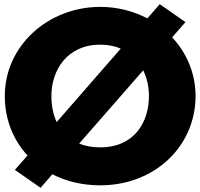

<svg xmlns="http://www.w3.org/2000/svg" viewBox="-20 -873 960 920"><path d="M51.3 -59 174.5 27 230.7 -38C296.7 -4 374.8 15 460.5 15C721.2 15 917 -172 917 -413C917 -522 874.2 -620 804.8 -694L868.7 -767L745.5 -853L686 -785C619 -820 542 -840 460.5 -840C210.8 -840 3 -654 3 -413C3 -302 42.5 -203 111.8 -128ZM226.2 -413C226.2 -536 301 -659 460.5 -659C498 -659 531 -652 558.5 -640L251.5 -288C234 -326 226.2 -370 226.2 -413ZM693.8 -413C693.8 -290 625.5 -167 460.5 -167C421 -167 388 -173 359.3 -185L666.2 -536C685 -498 693.8 -455 693.8 -413Z"/></svg>

Font: Hussar
Style: BdWide
Weight: 700
Foundry: Cannot Into Space Fonts
Version: Version 2.00